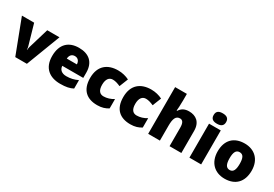

<svg xmlns="http://www.w3.org/2000/svg" viewBox="40 -1735 3859 2705"><g transform="rotate(30 1969.5 -383.0)"><path d="M211 0H400L611 -553H412L314 -225C311 -214 305 -192 305 -170H302C302 -191 295 -220 293 -226L199 -553H0Z M926 -563C763 -563 653 -472 653 -273C653 -76 777 10 944 10C1040 10 1098 -3 1151 -31V-168C1090 -139 1036 -126 967 -126C889 -126 849 -167 846 -225H1187V-310C1187 -479 1087 -563 926 -563ZM933 -433C985 -433 1013 -394 1014 -345H850C855 -406 888 -433 933 -433Z M1547 10C1623 10 1678 -9 1724 -39V-191C1675 -160 1618 -142 1563 -142C1505 -142 1465 -179 1465 -275C1465 -368 1504 -413 1562 -413C1604 -413 1641 -400 1687 -380L1743 -521C1691 -547 1630 -563 1562 -563C1395 -563 1271 -475 1271 -274C1271 -77 1379 10 1547 10Z M2086 10C2162 10 2217 -9 2263 -39V-191C2214 -160 2157 -142 2102 -142C2044 -142 2004 -179 2004 -275C2004 -368 2043 -413 2101 -413C2143 -413 2180 -400 2226 -380L2282 -521C2230 -547 2169 -563 2101 -563C1934 -563 1810 -475 1810 -274C1810 -77 1918 10 2086 10Z M2564 -652V-760H2373V0H2564V-243C2564 -352 2586 -413 2655 -413C2700 -413 2721 -375 2721 -302V0H2913V-360C2913 -503 2826 -563 2717 -563C2651 -563 2601 -542 2565 -485H2556C2559 -514 2564 -570 2564 -652Z M3140 -776C3084 -776 3039 -759 3039 -691C3039 -625 3084 -607 3140 -607C3195 -607 3242 -625 3242 -691C3242 -759 3195 -776 3140 -776ZM3235 -553H3044V0H3235Z M3896 -278C3896 -461 3781 -563 3622 -563C3449 -563 3344 -461 3344 -278C3344 -93 3459 10 3619 10C3791 10 3896 -93 3896 -278ZM3538 -278C3538 -372 3562 -421 3620 -421C3680 -421 3702 -372 3702 -278C3702 -183 3680 -132 3621 -132C3561 -132 3538 -183 3538 -278Z"/></g></svg>

Font: Noto Sans Kannada Black
Style: Regular
Weight: 900
Designer: Jelle Bosma - Monotype Design Team
Foundry: Monotype Imaging Inc.
Version: Version 2.005